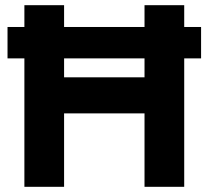

<svg xmlns="http://www.w3.org/2000/svg" viewBox="-20 -720 804 740"><path d="M74 0V-495H9V-616H74V-700H227V-616H537V-700H690V-616H755V-495H690V0H537V-283H227V0ZM227 -422H537V-495H227Z"/></svg>

Font: Rosa Sans
Style: Bold
Weight: 700
Designer: Pentagram / MCKL
Foundry: Pentagram / MCKL
Version: Version 1.005;September 16, 2019;FontCreator 11.5.0.2425 64-